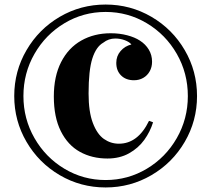

<svg xmlns="http://www.w3.org/2000/svg" viewBox="-20 -802 921 836"><path d="M837.9 -383.8Q837.9 -275.9 784.4 -184.3Q731 -92.8 639.4 -39.3Q547.9 14.2 439.9 14.2Q331.5 14.2 240.2 -39.3Q148.9 -92.8 95.5 -184.3Q42 -275.9 42 -383.8Q42 -492.2 95.5 -583.7Q148.9 -675.3 240.2 -728.8Q331.5 -782.2 439.9 -782.2Q547.9 -782.2 639.4 -728.8Q731 -675.3 784.4 -583.7Q837.9 -492.2 837.9 -383.8ZM82 -383.8Q82 -284.7 130.1 -200.7Q178.2 -116.7 260.3 -67.4Q342.3 -18.1 439.9 -18.1Q537.1 -18.1 619.4 -67.4Q701.7 -116.7 749.8 -200.7Q797.9 -284.7 797.9 -383.8Q797.9 -483.4 749.8 -567.4Q701.7 -651.4 619.4 -700.7Q537.1 -750 439.9 -750Q342.3 -750 260.3 -700.7Q178.2 -651.4 130.1 -567.4Q82 -483.4 82 -383.8ZM589.4 -625Q613.8 -609.4 627.9 -585.9Q642.1 -562.5 642.1 -533.2Q642.1 -509.8 631.8 -491.5Q621.6 -473.1 603.8 -462.9Q585.9 -452.6 563.5 -452.6Q528.3 -452.6 507.3 -473.4Q486.3 -494.1 486.3 -528.3Q486.3 -558.1 505.1 -579.8Q523.9 -601.6 552.2 -608.4Q543 -619.6 523.2 -627Q503.4 -634.3 481.9 -634.3Q452.6 -634.3 429.7 -616.2Q398.4 -598.6 382.1 -547.4Q365.7 -496.1 365.7 -395Q365.7 -315.4 384.3 -266.6Q402.8 -217.8 432.4 -197Q461.9 -176.3 497.6 -176.3Q580.6 -176.3 628.9 -275.9L646.5 -269.5Q633.8 -228.5 608.2 -192.9Q582.5 -157.2 542 -134.5Q501.5 -111.8 447.8 -111.8Q380.4 -111.8 327.9 -140.9Q275.4 -169.9 244.9 -230.7Q214.4 -291.5 214.4 -381.8Q214.4 -469.7 246.1 -531.7Q277.8 -593.8 334 -625.5Q390.1 -657.2 462.4 -657.2Q500.5 -657.2 533.9 -648.4Q567.4 -639.6 589.4 -625Z"/></svg>

Font: TypoPRO Playfair Display SC
Style: Bold
Weight: 700
Designer: Claus Eggers Sørensen
Foundry: Claus Eggers Sørensen
Version: Version 1.004;PS 001.004;hotconv 1.0.70;makeotf.lib2.5.58329